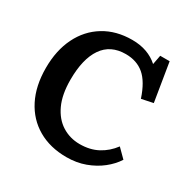

<svg xmlns="http://www.w3.org/2000/svg" viewBox="-162 -870 1031 1039"><g transform="rotate(30 353.0 -350.5)"><path d="M383 14Q281 14 205 -30Q129 -74 87.5 -155.5Q46 -237 46 -349Q46 -459 86.5 -541Q127 -623 201.5 -668.5Q276 -714 376 -714Q426 -714 466.5 -699.5Q507 -685 538 -657L549 -715H608L647 -476L575 -461Q545 -552 499 -591Q453 -630 384 -630Q289 -630 241 -560Q193 -490 193 -360Q193 -268 221.5 -206.5Q250 -145 299.5 -114Q349 -83 410 -83Q474 -83 522.5 -109Q571 -135 605 -181L658 -128Q633 -89 592.5 -57Q552 -25 499 -5.5Q446 14 383 14Z"/></g></svg>

Font: Literata SemiBold
Style: Regular
Weight: 600
Designer: Latin by Veronika Burian and Jose Scaglione. Greek by Irene Vlachou. Cyrillic by Vera Evstafieva.
Foundry: TypeTogether
Version: Version 3.103; ttfautohint (v1.8.4.7-5d5b);gftools[0.9.29]